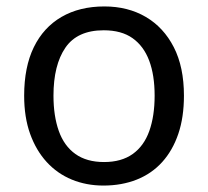

<svg xmlns="http://www.w3.org/2000/svg" viewBox="-20 -566 645 596"><path d="M551 -269Q551 -202 533.5 -150.5Q516 -99 483.5 -63Q451 -27 404.5 -8.5Q358 10 301 10Q248 10 203 -8.5Q158 -27 125 -63Q92 -99 73.5 -150.5Q55 -202 55 -269Q55 -358 85 -419.5Q115 -481 171 -513.5Q227 -546 304 -546Q377 -546 432.5 -513.5Q488 -481 519.5 -419.5Q551 -358 551 -269ZM146 -269Q146 -206 162.5 -159.5Q179 -113 214 -88Q249 -63 303 -63Q357 -63 392 -88Q427 -113 443.5 -159.5Q460 -206 460 -269Q460 -333 443 -378Q426 -423 391.5 -447.5Q357 -472 302 -472Q220 -472 183 -418Q146 -364 146 -269Z"/></svg>

Font: Noto Sans Khmer UI
Style: Regular
Weight: 400
Designer: Danh Hong and the Monotype Design Team
Foundry: Monotype Imaging Inc.
Version: Version 2.002